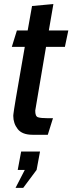

<svg xmlns="http://www.w3.org/2000/svg" viewBox="-20 -640 350 926"><path d="M137 10Q87 10 65.5 -17.5Q44 -45 44 -81.5Q44 -84.5 44.8 -90.5Q45.5 -96.5 48 -113.5Q50.5 -130.5 56.5 -165.8Q62.5 -201 73 -261.2Q83.5 -321.5 99.5 -414H37L61.5 -493H113.5Q123 -547 134.5 -611L237.5 -620.5L215.5 -493H309.5L293 -414H202L150 -107Q149.5 -79 163.2 -74.5Q177 -70 207.5 -70H235.5L210.5 10ZM92 266H55L99.5 179.5H65.5L82 91H173L156.5 179.5Z"/></svg>

Font: Cabin Condensed Medium
Style: Italic
Weight: 500
Width: 3
Italic angle: -10°
Designer: Pablo Impallari
Foundry: Pablo Impallari. http://www.impallari.com Igino Marini. http://www.ikern.com
Version: Version 3.001; ttfautohint (v1.8.3)